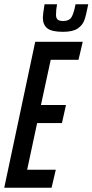

<svg xmlns="http://www.w3.org/2000/svg" viewBox="-26 -885 436 905"><path d="M-6 0 140 -688H364L344 -603H213L167 -390H285L266 -305H149L102 -85H237L217 0ZM176 -802Q176 -817 184 -865H243Q238 -840 238 -815Q238 -800 245.5 -793Q253 -786 272 -786Q300 -786 311 -804Q322 -822 330 -865H390Q380 -813 371.5 -789.5Q363 -766 340 -750.5Q317 -735 271 -735Q218 -735 197 -751.5Q176 -768 176 -802Z"/></svg>

Font: Saira Ultra Condensed SemiBold
Style: Italic
Weight: 600
Width: 1
Italic angle: -12°
Designer: Hector Gatti with collaboration of the Omnibus-Type team
Foundry: Omnibus-Type
Version: Version 1.001; ttfautohint (v1.8)